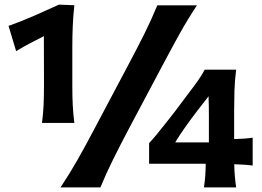

<svg xmlns="http://www.w3.org/2000/svg" viewBox="-20 -812 1137 832"><path d="M162 -279.3H302.2Q297 -319.7 295.2 -356.9Q293.4 -394.1 293.4 -440.6V-609.4Q293.4 -655.1 295.3 -699.7Q297.2 -744.3 302.2 -789.3L235.5 -791.9Q181.8 -767.3 128.2 -743.8Q74.6 -720.4 17 -699.7L49.9 -590.4Q81.8 -609.5 111.9 -625.5Q141.9 -641.4 170.1 -655.3Q170.3 -602.1 170.4 -548.3Q170.6 -494.6 170.6 -440.6Q170.6 -394.1 168.9 -356.9Q167.2 -319.7 162 -279.3ZM242.3 0H415.2Q440.2 -60.9 469.5 -119.8Q498.7 -178.7 538.4 -254.1L683.8 -527.8Q725.1 -605.7 758.5 -665.8Q791.9 -726 833.4 -788.8H661.6Q635.8 -726 605.8 -665.8Q575.8 -605.7 534.4 -527.8L389.3 -254.1Q349.7 -178.7 316.2 -119.8Q282.8 -60.9 242.3 0ZM995.1 -100.4Q1016 -99.6 1037.3 -98.3Q1058.6 -97 1074.9 -94.5V-215.4Q1058.6 -212.9 1037.1 -211.3Q1015.7 -209.8 994.6 -209.3V-329.1Q994.6 -373.3 995.9 -418.2Q997.3 -463 1003.3 -510H867.1Q854.9 -486.9 837.8 -462.6Q820.8 -438.3 802.7 -415.1L737.6 -328.4Q720.5 -306.5 699.9 -280.3Q679.4 -254.1 659.9 -230.4Q640.5 -206.7 626.1 -191.8V-102.5H871.5Q871.2 -74.3 869.5 -50.6Q867.8 -27 863.7 0H1003.3Q999.5 -26.2 997.6 -49.4Q995.6 -72.7 995.1 -100.4ZM739.2 -195Q759.7 -228.9 784.1 -263.1Q808.4 -297.4 834.1 -330.8L883.7 -394.8Q884.7 -372.7 884.9 -350.3Q885.2 -327.9 885.2 -305.5V-195Z"/></svg>

Font: Pinar-VF
Style: Regular
Weight: 300
Designer: Amin Abedi
Version: Version 3.0